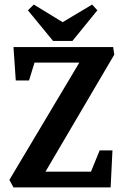

<svg xmlns="http://www.w3.org/2000/svg" viewBox="-20 -820 540 840"><path d="M39 0 21 -33 327 -546H131L107 -468H49L39 -614H475L480 -581L179 -69H378L416 -162H472L464 0ZM212 -641 102 -775 128 -800 254 -723 383 -800 406 -775 297 -641Z"/></svg>

Font: Manuale
Style: Bold
Weight: 700
Version: Version 1.002